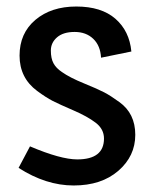

<svg xmlns="http://www.w3.org/2000/svg" viewBox="-20 -557 469 589"><path d="M383 -399 290 -380Q288 -417 266 -438Q244 -459 209 -459Q174 -459 155 -442.5Q136 -426 136 -402Q136 -378 144 -363Q152 -348 170 -336Q194 -319 237 -301.5Q280 -284 300 -273.5Q320 -263 346 -244Q395 -209 395 -143.5Q395 -78 343 -33Q291 12 206 12Q121 12 37 -42L72 -108Q166 -68 217 -68Q299 -68 299 -132Q299 -161 273.5 -180.5Q248 -200 205 -218.5Q162 -237 141.5 -247.5Q121 -258 94 -278Q40 -318 40 -386.5Q40 -455 88.5 -496Q137 -537 214 -537Q291 -537 334 -499.5Q377 -462 383 -399Z"/></svg>

Font: Magra
Style: Regular
Weight: 400
Designer: Viviana Monsalve
Foundry: Viviana Monsalve
Version: Version 1.001